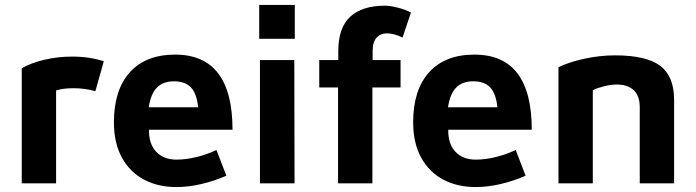

<svg xmlns="http://www.w3.org/2000/svg" viewBox="-20 -742 2816 777"><path d="M272 -513Q343 -513 400 -494L366 -373Q323 -385 278 -385Q235 -385 207 -376V0H68V-466Q107 -488 161 -500.5Q215 -513 272 -513Z M441 -247Q441 -378 505.5 -449.5Q570 -521 689 -521Q921 -521 921 -217H583Q582 -160 612 -128Q642 -96 694 -96Q733 -96 775.5 -106.5Q818 -117 856 -135L896 -31Q849 -10 796 2.5Q743 15 694 15Q620 15 563 -15Q506 -45 473.5 -104Q441 -163 441 -247ZM684 -413Q640 -413 615 -387.5Q590 -362 582 -308H782Q776 -364 752.5 -388.5Q729 -413 684 -413Z M1173 -722V-585H1029V-722ZM1171 -499 1172 0H1032V-499Z M1272 -499H1349V-535Q1349 -630 1397.5 -674.5Q1446 -719 1538 -719Q1558 -719 1590 -711Q1622 -703 1643 -691L1609 -590Q1575 -607 1545 -607Q1520 -607 1504 -589.5Q1488 -572 1488 -535V-499H1601V-388H1487V0H1348V-388H1272Z M1652 -247Q1652 -378 1716.5 -449.5Q1781 -521 1900 -521Q2132 -521 2132 -217H1794Q1793 -160 1823 -128Q1853 -96 1905 -96Q1944 -96 1986.5 -106.5Q2029 -117 2067 -135L2107 -31Q2060 -10 2007 2.5Q1954 15 1905 15Q1831 15 1774 -15Q1717 -45 1684.5 -104Q1652 -163 1652 -247ZM1895 -413Q1851 -413 1826 -387.5Q1801 -362 1793 -308H1993Q1987 -364 1963.5 -388.5Q1940 -413 1895 -413Z M2469 -518Q2596 -518 2652 -475.5Q2708 -433 2708 -338V0H2569V-309Q2569 -354 2544.5 -377Q2520 -400 2475 -400Q2453 -400 2425 -393Q2397 -386 2379 -377V0H2240V-470Q2283 -491 2345.5 -504.5Q2408 -518 2469 -518Z"/></svg>

Font: XXII Aven Bold
Style: Regular
Weight: 700
Designer: Lecter Johnson
Foundry: Doubletwo Studios
Version: Version 1.001